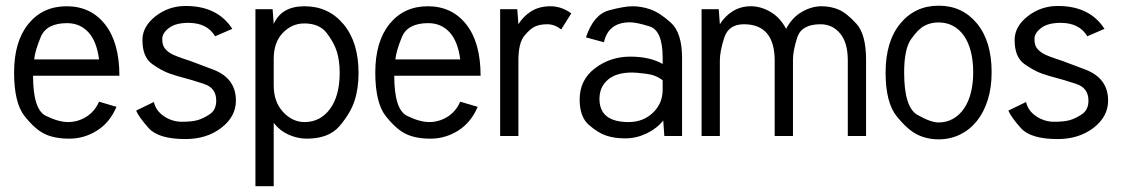

<svg xmlns="http://www.w3.org/2000/svg" viewBox="-20 -476 3928 672"><path d="M397.9 -210.9H95.7Q95.7 -92.8 140.1 -70.8Q184.6 -48.8 218.3 -48.8Q252 -48.8 281.5 -66.9Q311 -85 326.7 -120.1L387.7 -102.1Q364.3 -46.9 319.3 -18.8Q274.4 9.3 222.7 9.3Q170.9 9.3 136.7 -7.1Q102.5 -23.4 65.9 -69.8Q29.3 -116.2 29.3 -222.2Q29.3 -331.1 79.6 -392.6Q129.9 -454.1 213.4 -454.1Q297.9 -454.1 347.9 -390.4Q397.9 -326.7 397.9 -210.9ZM326.7 -268.1Q318.4 -332 289.1 -363.5Q259.8 -395 214.8 -395Q142.6 -395 122.6 -346.4Q102.5 -297.9 99.6 -268.1Z M732.9 -349.1Q705.1 -396 639.6 -396Q595.2 -396 571.8 -378.4Q547.9 -360.4 547.9 -339.8Q547.9 -319.3 555.7 -308.3Q563.5 -297.4 578.1 -288.6Q592.8 -279.8 644.5 -263.2L725.1 -232.9Q805.7 -202.6 805.7 -124Q805.7 -67.9 754.6 -28.6Q703.6 10.7 628.9 10.7Q534.7 10.7 500.2 -27.8Q465.8 -66.4 456.5 -88.9L518.6 -119.1Q524.9 -88.9 553.7 -69.3Q582.5 -49.8 616.7 -49.8Q650.9 -49.8 671.1 -55.4Q691.4 -61 714.1 -76.2Q736.8 -91.3 736.8 -124Q736.8 -168.9 692.9 -182.6Q648.4 -197.3 625 -203.1Q601.6 -209 574.5 -218.3Q547.4 -227.5 512.9 -251.7Q478.5 -275.9 478.5 -335.9Q478.5 -383.3 524.4 -419.2Q570.3 -455.1 629.9 -455.1Q741.7 -455.1 793 -375Z M1234.9 -220.7Q1234.9 -165 1220.5 -122.1Q1206.1 -79.1 1168.5 -34.9Q1130.9 9.3 1053.7 9.3Q1021.5 9.3 990.2 -4.6Q959 -18.6 938 -45.9V175.8H874V-443.8H934.1L938 -392.1Q965.3 -454.1 1045.9 -454.1Q1129.9 -454.1 1182.4 -391.1Q1234.9 -328.1 1234.9 -220.7ZM1168.9 -221.7Q1168.9 -262.7 1159.2 -294.7Q1149.4 -326.7 1123.5 -360.4Q1097.7 -394 1044.9 -394Q1002 -394 970 -361.1Q938 -328.1 938 -270V-176.8Q938 -119.6 970.7 -84.2Q1003.4 -48.8 1045.9 -48.8Q1101.1 -48.8 1135 -94.7Q1168.9 -140.6 1168.9 -221.7Z M1662.1 -210.9H1359.9Q1359.9 -92.8 1404.3 -70.8Q1448.7 -48.8 1482.4 -48.8Q1516.1 -48.8 1545.7 -66.9Q1575.2 -85 1590.8 -120.1L1651.9 -102.1Q1628.4 -46.9 1583.5 -18.8Q1538.6 9.3 1486.8 9.3Q1435.1 9.3 1400.9 -7.1Q1366.7 -23.4 1330.1 -69.8Q1293.5 -116.2 1293.5 -222.2Q1293.5 -331.1 1343.8 -392.6Q1394 -454.1 1477.5 -454.1Q1562 -454.1 1612.1 -390.4Q1662.1 -326.7 1662.1 -210.9ZM1590.8 -268.1Q1582.5 -332 1553.2 -363.5Q1523.9 -395 1479 -395Q1406.7 -395 1386.7 -346.4Q1366.7 -297.9 1363.8 -268.1Z M1979.5 -429.2 1944.3 -373Q1920.9 -391.1 1895.5 -391.1Q1870.1 -391.1 1852.8 -383.3Q1835.4 -375.5 1814.9 -350.3Q1794.4 -325.2 1794.4 -264.2V0H1730.5V-443.8H1790.5L1794.4 -391.1Q1811.5 -418.9 1838.9 -436.3Q1866.2 -453.6 1905.3 -454.1Q1944.3 -454.6 1979.5 -429.2Z M2185.1 -397.9Q2109.4 -397.9 2093.8 -328.1L2030.8 -345.2Q2057.6 -424.8 2110.4 -439.5Q2164.1 -454.1 2194.3 -454.1Q2224.6 -454.1 2256.6 -443.1Q2288.6 -432.1 2327.9 -396.7Q2367.2 -361.3 2367.2 -272.9V0H2305.2L2301.3 -54.2Q2279.3 -26.4 2243.2 -9Q2207 8.3 2168.5 8.3Q2129.9 8.3 2101.3 -1.5Q2072.8 -11.2 2040.8 -39.1Q2008.8 -66.9 2008.8 -127.9Q2008.8 -196.3 2062.5 -237.1Q2116.2 -277.8 2185.5 -277.8Q2254.9 -277.8 2299.3 -252V-273.9Q2299.3 -369.1 2253.7 -383.5Q2208 -397.9 2185.1 -397.9ZM2299.3 -162.1V-194.8Q2276.9 -213.4 2241.5 -217.8Q2206.1 -222.2 2192.9 -222.2Q2136.7 -222.2 2107.4 -196.8Q2078.1 -171.4 2078.1 -129.9Q2078.1 -48.8 2180.2 -48.8Q2231 -48.8 2265.1 -81.3Q2299.3 -113.8 2299.3 -162.1Z M3011.2 0H2947.3V-264.2Q2947.3 -326.7 2920.4 -358.9Q2893.6 -391.1 2851.6 -391.1Q2785.2 -391.1 2770.3 -344.7Q2755.4 -298.3 2755.4 -267.1V0H2691.4V-264.2Q2691.4 -326.7 2664.6 -358.9Q2637.7 -391.1 2583.7 -391.1Q2529.8 -391.1 2514.6 -343.5Q2499.5 -295.9 2499.5 -264.2V0H2435.5V-443.8H2495.6L2499.5 -391.1Q2516.6 -418.9 2543.9 -436.3Q2571.3 -453.6 2606.4 -454.1Q2641.6 -454.6 2676 -434.8Q2710.4 -415 2731.4 -375Q2752.4 -415 2786.9 -434.6Q2821.3 -454.1 2854.5 -454.1Q2887.7 -454.1 2915.3 -442.4Q2942.9 -430.7 2977.1 -393.3Q3011.2 -356 3011.2 -267.1Z M3450.7 -223.6Q3450.7 -168.9 3437 -125.7Q3423.3 -82.5 3398.7 -52Q3374 -21.5 3339.8 -4.9Q3305.7 11.7 3265.1 11.7Q3224.6 11.7 3190.7 -4.9Q3156.7 -21.5 3118.2 -69.3Q3079.6 -117.2 3079.6 -222.2Q3079.6 -331.1 3131.1 -393.6Q3182.6 -456.1 3265.4 -456.1Q3348.1 -456.1 3399.4 -393.8Q3450.7 -331.5 3450.7 -223.6ZM3144.5 -222.2Q3144.5 -100.6 3190.9 -74Q3237.3 -47.4 3265.1 -47.4Q3293 -47.4 3315.4 -60.1Q3337.9 -72.8 3353.8 -95.7Q3369.6 -118.7 3377.9 -150.9Q3386.2 -183.1 3386.2 -223.1Q3386.2 -263.2 3377.9 -295.7Q3369.6 -328.1 3353.8 -350.8Q3337.9 -373.5 3315.4 -385.5Q3293 -397.5 3265.1 -397.5Q3237.3 -397.5 3215.1 -385.5Q3192.9 -373.5 3168.7 -338.9Q3144.5 -304.2 3144.5 -222.2Z M3785.6 -349.1Q3757.8 -396 3692.4 -396Q3647.9 -396 3624.5 -378.4Q3600.6 -360.4 3600.6 -339.8Q3600.6 -319.3 3608.4 -308.3Q3616.2 -297.4 3630.9 -288.6Q3645.5 -279.8 3697.3 -263.2L3777.8 -232.9Q3858.4 -202.6 3858.4 -124Q3858.4 -67.9 3807.4 -28.6Q3756.3 10.7 3681.6 10.7Q3587.4 10.7 3553 -27.8Q3518.6 -66.4 3509.3 -88.9L3571.3 -119.1Q3577.6 -88.9 3606.4 -69.3Q3635.3 -49.8 3669.4 -49.8Q3703.6 -49.8 3723.9 -55.4Q3744.1 -61 3766.8 -76.2Q3789.6 -91.3 3789.6 -124Q3789.6 -168.9 3745.6 -182.6Q3701.2 -197.3 3677.7 -203.1Q3654.3 -209 3627.2 -218.3Q3600.1 -227.5 3565.7 -251.7Q3531.2 -275.9 3531.2 -335.9Q3531.2 -383.3 3577.1 -419.2Q3623 -455.1 3682.6 -455.1Q3794.4 -455.1 3845.7 -375Z"/></svg>

Font: Meera
Style: Regular
Weight: 400
Designer: Hussain KH and Suresh P for Swathanthra Malayalam Computing (SMC)
Version: Version 7.0.0+20221109